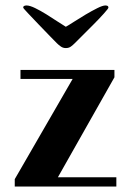

<svg xmlns="http://www.w3.org/2000/svg" viewBox="-20 -682 483 703"><path d="M406 1H34V-26L246 -393H55V-426H399V-399L192 -33H406ZM65 -654Q65 -659 69 -660.5Q73 -662 77 -662Q89 -662 108.5 -652.5Q128 -643 149 -630Q170 -617 189.5 -604Q209 -591 221 -584Q232 -590 252 -603Q272 -616 294 -629Q316 -642 336 -652Q356 -662 366 -662Q370 -662 373.5 -660.5Q377 -659 377 -654Q377 -651 360 -632Q343 -613 321 -591Q299 -569 279.5 -549.5Q260 -530 254 -524Q247 -517 239.5 -511.5Q232 -506 221 -506Q211 -506 203 -511.5Q195 -517 188 -524Q183 -529 163 -549.5Q143 -570 121.5 -592.5Q100 -615 82.5 -633.5Q65 -652 65 -654Z"/></svg>

Font: Gamine
Style: Bold
Weight: 700
Designer: Tapiwanashe Sebastian Garikayi
Version: Version 1.000